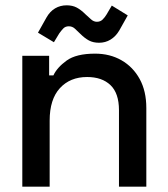

<svg xmlns="http://www.w3.org/2000/svg" viewBox="-20 -703 631 723"><path d="M64 0V-493H165V-419H181Q195 -449 231 -475Q267 -501 338 -501Q394 -501 437.5 -476Q481 -451 506 -405.5Q531 -360 531 -296V0H428V-288Q428 -352 396 -382.5Q364 -413 308 -413Q244 -413 205.5 -371Q167 -329 167 -249V0ZM183 -544 123 -580 155 -637Q168 -660 187.5 -671.5Q207 -683 231 -683Q253 -683 269 -674.5Q285 -666 302 -649Q313 -639 323 -630Q333 -621 345 -621Q358 -621 366.5 -629.5Q375 -638 381 -648L401 -682L461 -645L429 -588Q416 -566 396.5 -554Q377 -542 353 -542Q331 -542 315 -550.5Q299 -559 282 -576Q271 -587 261.5 -595.5Q252 -604 239 -604Q226 -604 218 -595.5Q210 -587 203 -577Z"/></svg>

Font: Space Grotesk Frontify Medium
Style: Regular
Weight: 500
Designer: Florian Karsten
Version: Version 2.000